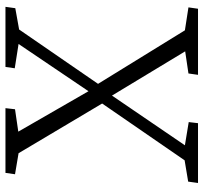

<svg xmlns="http://www.w3.org/2000/svg" viewBox="-41 -704 745 703"><g transform="rotate(-90 331.5 -352.5)"><path d="M13 0 18 -36 96 -49 304 -351 122 -657 45 -670 50 -705H287L283 -670L201 -658L349 -401L522 -657L433 -671L438 -705H658L653 -669L575 -655L376 -366L572 -48L656 -35L651 0H409L414 -35L495 -47L333 -315L151 -48L236 -34L232 0Z"/></g></svg>

Font: Literata 24pt Light
Style: Italic
Weight: 300
Italic angle: -2°
Designer: Latin by Veronika Burian and Jose Scaglione. Greek by Irene Vlachou. Cyrillic by Vera Evstafieva
Foundry: TypeTogether
Version: Version 3.103;gftools[0.9.29]